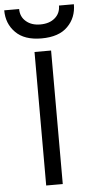

<svg xmlns="http://www.w3.org/2000/svg" viewBox="-101 -967 488 1003"><g transform="rotate(-5 143.5 -465.5)"><path d="M142.6 -767.6Q52.7 -767.6 6.8 -814.5Q-39.1 -860.4 -39.1 -930.7Q-12.7 -930.7 39.1 -930.7Q39.1 -889.6 68.4 -865.2Q96.7 -840.8 142.6 -840.8Q190.4 -840.8 218.8 -865.2Q248 -889.6 248 -930.7Q274.4 -930.7 326.2 -930.7Q326.2 -860.4 280.3 -814.5Q234.4 -767.6 142.6 -767.6ZM99.6 0Q99.6 -174.8 99.6 -700.2Q122.1 -700.2 186.5 -700.2Q186.5 -525.4 186.5 0Q165 0 99.6 0Z"/></g></svg>

Font: Overpass
Style: Regular
Weight: 400
Designer: Delve Withrington, Thomas Jockin
Version: Version 3.000;DELV;Overpass; ttfautohint (v1.5)